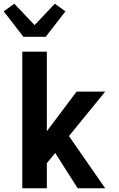

<svg xmlns="http://www.w3.org/2000/svg" viewBox="-22 -1013 642 1033"><path d="M98 0V-735H230V-307L390 -520H544L349 -281L544 0H396L275 -190L230 -135V0ZM104 -815 -2 -952 55 -993 164 -878 273 -993 330 -952 224 -815Z"/></svg>

Font: Iosevka Aile Extrabold
Style: Regular
Weight: 800
Designer: Belleve Invis
Foundry: Belleve Invis
Version: Version 27.3.5; ttfautohint (v1.8.4)